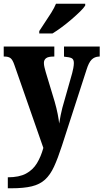

<svg xmlns="http://www.w3.org/2000/svg" viewBox="-22 -786 556 1032"><path d="M20 167Q81 167 118 147Q155 127 176.5 91.5Q198 56 211 9L56 -435Q46 -465 34.5 -473.5Q23 -482 3 -482H-2V-536H270V-482H266Q237 -482 225.5 -473Q214 -464 214 -448Q214 -437 217 -424.5Q220 -412 224 -398L272 -239Q282 -204 288 -173.5Q294 -143 296 -122Q300 -146 304 -166.5Q308 -187 313 -206L366 -393Q369 -403 372 -419.5Q375 -436 375 -447Q375 -467 363.5 -473Q352 -479 326 -481L322 -482V-536H514V-482H510Q486 -481 470.5 -465.5Q455 -450 443 -411L311 -3Q289 65 268.5 109.5Q248 154 220 179.5Q192 205 149 215.5Q106 226 38 226H20ZM189 -619Q202 -640 219.5 -665.5Q237 -691 253.5 -717.5Q270 -744 279 -766H436V-756Q428 -743 408 -723.5Q388 -704 362.5 -682Q337 -660 310 -640Q283 -620 260 -606H189Z"/></svg>

Font: Noto Serif Lao Condensed ExtraBold
Style: Regular
Weight: 800
Width: 3
Designer: Monotype Design Team
Foundry: Monotype Imaging Inc.
Version: Version 2.003; ttfautohint (v1.8.4.7-5d5b)